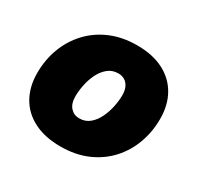

<svg xmlns="http://www.w3.org/2000/svg" viewBox="-125 -689 868 845"><g transform="rotate(30 309.5 -266.5)"><path d="M273.9 10.3Q194.8 10.3 138.9 -18.1Q83 -46.4 53.7 -98.1Q24.4 -149.9 24.4 -219.7Q24.4 -286.6 46.6 -345.5Q68.8 -404.3 110.6 -449Q152.3 -493.7 211.7 -519Q271 -544.4 345.7 -544.4Q424.3 -544.4 480 -515.9Q535.6 -487.3 564.9 -435.5Q594.2 -383.8 594.2 -314Q594.2 -249 573 -190.4Q551.8 -131.8 510.5 -86.7Q469.2 -41.5 409.7 -15.6Q350.1 10.3 273.9 10.3ZM283.7 -138.2Q314.5 -138.2 336.4 -156.7Q358.4 -175.3 371.8 -203.9Q385.3 -232.4 391.6 -263.7Q397.9 -294.9 397.9 -320.8Q397.9 -345.7 389.9 -362.3Q381.8 -378.9 367.9 -387.5Q354 -396 335.9 -396Q304.7 -396 282.7 -377.7Q260.7 -359.4 247.1 -331.1Q233.4 -302.7 227.3 -271.7Q221.2 -240.7 221.2 -214.8Q221.2 -177.2 239 -157.7Q256.8 -138.2 283.7 -138.2Z"/></g></svg>

Font: Inter 20pt Black
Style: Italic
Weight: 900
Italic angle: -9.3988°
Version: Version 4.001;git-66647c0bb